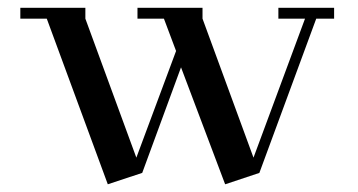

<svg xmlns="http://www.w3.org/2000/svg" viewBox="-20 -459 920 493"><path d="M32.2 -411.1V-439H199.2V-411.1L330.1 -54.2L432.1 -328.1L400.9 -411.1H333V-439H500V-411.1L630.9 -54.2L763.2 -411.1H694.8V-439H837.9V-411.1H792L646 -15.1L558.1 14.2L444.8 -286.1L345.2 -15.1L256.8 14.2L100.1 -411.1Z"/></svg>

Font: Dehuti
Style: Bold
Weight: 700
Version: Version 1.2